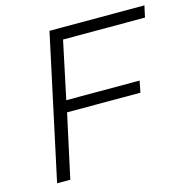

<svg xmlns="http://www.w3.org/2000/svg" viewBox="-102 -787 868 885"><g transform="rotate(-15 332.0 -344.0)"><path d="M63 0 211 -688H664L652 -633H261L203 -359H553L542 -304H192L126 0Z"/></g></svg>

Font: Saira SemiExpanded Light
Style: Italic
Weight: 300
Width: 6
Italic angle: -12°
Designer: Hector Gatti with collaboration of the Omnibus-Type team
Foundry: Omnibus-Type
Version: Version 1.101